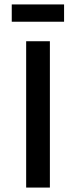

<svg xmlns="http://www.w3.org/2000/svg" viewBox="-20 -846 343 866"><path d="M269 -826V-748H33V-826ZM205 -660V0H98V-660Z"/></svg>

Font: Elaine Sans Medium
Style: Regular
Weight: 500
Designer: Wei Huang
Foundry: Wei Huang
Version: Version 2.001;PS 002.001;hotconv 1.0.88;makeotf.lib2.5.64775